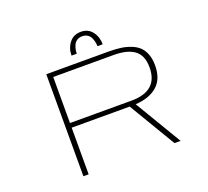

<svg xmlns="http://www.w3.org/2000/svg" viewBox="-145 -1060 1339 1238"><g transform="rotate(-20 525.0 -440.5)"><path d="M418 -757Q418 -807 446.8 -844Q475.5 -881 526 -881Q576 -881 604 -844.2Q632 -807.5 632 -757H596Q596 -771 593 -785.2Q590 -799.5 583 -815.2Q576 -831 561 -841Q546 -851 525 -851Q503.5 -851 488.5 -841Q473.5 -831 466.5 -815.2Q459.5 -799.5 456.8 -785.2Q454 -771 454 -757ZM849 0 658 -320H260V0H224V-700H651Q697.5 -700 734 -695Q770.5 -690 803 -677.2Q835.5 -664.5 857 -643.8Q878.5 -623 890.8 -590.2Q903 -557.5 903 -514Q903 -421 849 -373.8Q795 -326.5 699.5 -321L891 0ZM260 -668V-352H682Q865 -352 865 -514Q865 -557.5 851.5 -588Q838 -618.5 811.5 -635.8Q785 -653 751.5 -660.5Q718 -668 673 -668Z"/></g></svg>

Font: League Mono Extended Thin
Style: Regular
Weight: 100
Width: 9
Designer: Tyler Finck
Foundry: The League of Moveable Type / Tyler Finck
Version: Version 2.210